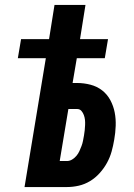

<svg xmlns="http://www.w3.org/2000/svg" viewBox="-20 -755 540 775"><path d="M79 0 165 -520H52L65 -597H178L200 -735H325L303 -597H416L403 -520H290L273 -420H291Q319 -420 345.5 -413Q372 -406 392.5 -390Q413 -374 425.5 -350.5Q438 -327 443 -301Q448 -275 447 -247Q446 -219 441 -191Q437 -167 430.5 -143.5Q424 -120 412 -98Q400 -76 382.5 -56.5Q365 -37 343.5 -24Q322 -11 298 -5.5Q274 0 250 0ZM250 -105Q261 -105 271 -111Q281 -117 288.5 -126Q296 -135 300.5 -145Q305 -155 309 -165.5Q313 -176 315 -186.5Q317 -197 319 -208Q321 -219 322 -229.5Q323 -240 323.5 -250.5Q324 -261 323 -271Q322 -281 318.5 -290.5Q315 -300 308.5 -307.5Q302 -315 291 -315H256L221 -105Z"/></svg>

Font: Iosevka Term Curly XBd Obl
Style: Regular
Weight: 800
Italic angle: -9°
Designer: Belleve Invis
Foundry: Belleve Invis
Version: Version 32.3.0